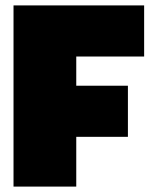

<svg xmlns="http://www.w3.org/2000/svg" viewBox="-20 -690 561 710"><path d="M30 0V-670H513V-481H262V-373H453V-184H262V0Z"/></svg>

Font: Titillium Web
Style: Black
Weight: 900
Version: Version 1.001;PS 35.000;hotconv 1.0.70;makeotf.lib2.5.55311